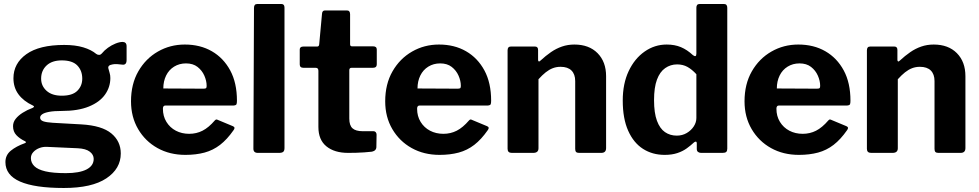

<svg xmlns="http://www.w3.org/2000/svg" viewBox="-20 -762 4882 957"><path d="M591 -553Q600 -553 605.5 -548Q611 -543 611 -531V-463Q611 -449 605 -443.5Q599 -438 588 -440Q575 -442 562.5 -442.5Q550 -443 541 -441Q514 -437 521 -418Q523 -409 526.5 -398Q530 -387 530 -373Q530 -328 503.5 -290.5Q477 -253 423 -231Q369 -209 289 -209Q249 -209 225 -204.5Q201 -200 190.5 -192.5Q180 -185 180 -176Q180 -163 195.5 -157.5Q211 -152 243 -150L386 -142Q488 -136 535 -97Q582 -58 582 3Q582 79 510 127Q438 175 298 175Q153 175 80 143Q7 111 7 46Q7 11 34 -11Q61 -33 103 -48Q116 -53 103 -59Q78 -71 61.5 -88.5Q45 -106 45 -133Q45 -153 58 -169.5Q71 -186 93 -200Q115 -214 142 -224Q147 -226 149 -229.5Q151 -233 144 -236Q97 -258 72 -292Q47 -326 47 -372Q47 -446 111.5 -492Q176 -538 300 -538Q355 -538 395 -526Q435 -514 460 -493Q467 -488 474.5 -488.5Q482 -489 487 -495Q500 -511 518 -524Q536 -537 556 -545Q576 -553 591 -553ZM288 -285Q341 -285 365.5 -309.5Q390 -334 390 -370Q390 -410 365.5 -435.5Q341 -461 288 -461Q239 -461 212 -435.5Q185 -410 185 -370Q185 -334 212 -309.5Q239 -285 288 -285ZM214 -30Q194 -31 176 -24Q158 -17 146 -4Q134 9 134 26Q134 49 151 66Q168 83 206 92Q244 101 308 101Q376 101 411.5 82.5Q447 64 447 30Q447 9 427.5 -6Q408 -21 368 -23Z M792 -220Q792 -183 809.5 -154.5Q827 -126 856.5 -110.5Q886 -95 923 -95Q959 -95 989.5 -110.5Q1020 -126 1051 -162Q1055 -166 1058 -166.5Q1061 -167 1069 -163L1141 -133Q1155 -127 1144 -113Q1112 -67 1077 -40Q1042 -13 999.5 -1.5Q957 10 904 10Q826 10 765 -24Q704 -58 668.5 -118.5Q633 -179 633 -257Q633 -343 669.5 -406.5Q706 -470 767 -505Q828 -540 901 -540Q978 -540 1036 -506.5Q1094 -473 1127.5 -411Q1161 -349 1161 -260Q1161 -249 1159 -243Q1157 -237 1144 -236H804Q798 -236 795 -232Q792 -228 792 -220ZM993 -320Q1004 -320 1007 -322.5Q1010 -325 1010 -334Q1010 -359 998.5 -385Q987 -411 964.5 -428.5Q942 -446 907 -446Q874 -446 848 -430Q822 -414 808 -385.5Q794 -357 794 -321Z M1398 -24Q1398 -11 1392 -5.5Q1386 0 1371 0H1265Q1243 0 1243 -21L1246 -723Q1246 -742 1262 -742H1383Q1398 -742 1398 -724Z M1732 -424Q1721 -424 1721 -412V-171Q1721 -137 1737 -122.5Q1753 -108 1788 -108H1842Q1849 -108 1853 -103Q1857 -98 1857 -91L1856 -30Q1856 -11 1834 -6Q1816 -4 1795.5 -2.5Q1775 -1 1754.5 -0.5Q1734 0 1715 0Q1647 0 1607 -32.5Q1567 -65 1567 -129V-409Q1567 -424 1554 -424H1493Q1474 -424 1474 -441V-515Q1474 -530 1492 -530H1561Q1570 -530 1571 -541L1585 -693Q1586 -710 1600 -710H1709Q1725 -710 1725 -691V-541Q1725 -531 1735 -531H1840Q1858 -531 1858 -515V-441Q1858 -424 1838 -424Z M2059 -220Q2059 -183 2076.5 -154.5Q2094 -126 2123.5 -110.5Q2153 -95 2190 -95Q2226 -95 2256.5 -110.5Q2287 -126 2318 -162Q2322 -166 2325 -166.5Q2328 -167 2336 -163L2408 -133Q2422 -127 2411 -113Q2379 -67 2344 -40Q2309 -13 2266.5 -1.5Q2224 10 2171 10Q2093 10 2032 -24Q1971 -58 1935.5 -118.5Q1900 -179 1900 -257Q1900 -343 1936.5 -406.5Q1973 -470 2034 -505Q2095 -540 2168 -540Q2245 -540 2303 -506.5Q2361 -473 2394.5 -411Q2428 -349 2428 -260Q2428 -249 2426 -243Q2424 -237 2411 -236H2071Q2065 -236 2062 -232Q2059 -228 2059 -220ZM2260 -320Q2271 -320 2274 -322.5Q2277 -325 2277 -334Q2277 -359 2265.5 -385Q2254 -411 2231.5 -428.5Q2209 -446 2174 -446Q2141 -446 2115 -430Q2089 -414 2075 -385.5Q2061 -357 2061 -321Z M2531 0Q2510 0 2510 -20V-511Q2510 -530 2526 -530H2647Q2662 -530 2662 -513V-464Q2662 -458 2665 -456Q2668 -454 2674 -460Q2700 -484 2726 -502Q2752 -520 2781 -530Q2810 -540 2843 -540Q2916 -540 2958.5 -497Q3001 -454 3001 -382V-24Q3001 0 2977 0H2866Q2856 0 2851.5 -4.5Q2847 -9 2847 -20V-358Q2847 -392 2828.5 -410.5Q2810 -429 2774 -429Q2753 -429 2735 -422Q2717 -415 2700 -401.5Q2683 -388 2664 -367V-23Q2664 0 2638 0H2531Z M3474 0Q3466 0 3459.5 -4.5Q3453 -9 3453 -20V-48Q3453 -55 3449 -56Q3445 -57 3439 -52Q3423 -37 3403 -22.5Q3383 -8 3356 1Q3329 10 3293 10Q3232 10 3185 -20Q3138 -50 3111 -110.5Q3084 -171 3084 -261Q3084 -345 3113.5 -407.5Q3143 -470 3193 -505Q3243 -540 3303 -540Q3343 -540 3374 -527Q3405 -514 3434 -487Q3442 -481 3446.5 -482.5Q3451 -484 3451 -495V-724Q3451 -742 3467 -742H3589Q3605 -742 3605 -723V-21Q3605 -10 3600 -5Q3595 0 3582 0H3474ZM3451 -392Q3429 -416 3406.5 -428.5Q3384 -441 3355 -441Q3322 -441 3295.5 -422.5Q3269 -404 3254.5 -365Q3240 -326 3240 -263Q3240 -199 3254.5 -160Q3269 -121 3294.5 -103.5Q3320 -86 3353 -86Q3381 -86 3403 -99Q3425 -112 3438 -132Q3451 -152 3451 -174V-392Z M3850 -220Q3850 -183 3867.5 -154.5Q3885 -126 3914.5 -110.5Q3944 -95 3981 -95Q4017 -95 4047.5 -110.5Q4078 -126 4109 -162Q4113 -166 4116 -166.5Q4119 -167 4127 -163L4199 -133Q4213 -127 4202 -113Q4170 -67 4135 -40Q4100 -13 4057.5 -1.5Q4015 10 3962 10Q3884 10 3823 -24Q3762 -58 3726.5 -118.5Q3691 -179 3691 -257Q3691 -343 3727.5 -406.5Q3764 -470 3825 -505Q3886 -540 3959 -540Q4036 -540 4094 -506.5Q4152 -473 4185.5 -411Q4219 -349 4219 -260Q4219 -249 4217 -243Q4215 -237 4202 -236H3862Q3856 -236 3853 -232Q3850 -228 3850 -220ZM4051 -320Q4062 -320 4065 -322.5Q4068 -325 4068 -334Q4068 -359 4056.5 -385Q4045 -411 4022.5 -428.5Q4000 -446 3965 -446Q3932 -446 3906 -430Q3880 -414 3866 -385.5Q3852 -357 3852 -321Z M4322 0Q4301 0 4301 -20V-511Q4301 -530 4317 -530H4438Q4453 -530 4453 -513V-464Q4453 -458 4456 -456Q4459 -454 4465 -460Q4491 -484 4517 -502Q4543 -520 4572 -530Q4601 -540 4634 -540Q4707 -540 4749.5 -497Q4792 -454 4792 -382V-24Q4792 0 4768 0H4657Q4647 0 4642.5 -4.5Q4638 -9 4638 -20V-358Q4638 -392 4619.5 -410.5Q4601 -429 4565 -429Q4544 -429 4526 -422Q4508 -415 4491 -401.5Q4474 -388 4455 -367V-23Q4455 0 4429 0H4322Z"/></svg>

Font: Libre Franklin
Style: Bold
Weight: 700
Designer: Pablo Impallari, Rodrigo Fuenzalida, Nhung Nguyen
Foundry: Impallari Type
Version: Version 3.000